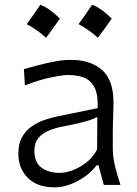

<svg xmlns="http://www.w3.org/2000/svg" viewBox="-20 -782 581 812"><path d="M210.9 10.3Q137.2 10.3 97.4 -30Q57.6 -70.3 57.6 -132.3Q57.6 -174.3 73.2 -202.1Q88.9 -230 113.8 -247.3Q138.7 -264.6 167.2 -274.4Q195.8 -284.2 221.7 -289.6L393.1 -324.7Q395 -384.3 378.7 -414.3Q362.3 -444.3 333 -454.6Q303.7 -464.8 266.6 -464.8Q245.1 -464.8 193.6 -454.1Q142.1 -443.4 85.4 -420.9L81.1 -489.7Q105 -496.6 139.2 -505.6Q173.3 -514.6 210.2 -521.7Q247.1 -528.8 279.8 -528.8Q362.8 -528.8 411.4 -486.1Q460 -443.4 460 -348.1Q460 -325.2 458.5 -289.6Q457 -253.9 457 -220.2V-153.8Q457 -120.1 465.8 -82Q474.6 -43.9 489.7 0H418.9L396.5 -83H388.7Q356.9 -42 307.4 -15.9Q257.8 10.3 210.9 10.3ZM232.4 -50.8Q255.9 -50.8 285.9 -61.5Q315.9 -72.3 344.2 -94Q372.6 -115.7 390.6 -149.4L391.6 -287.1Q382.8 -282.7 368.4 -277.1Q354 -271.5 326.2 -264.4Q298.3 -257.3 248.5 -247.6Q215.8 -241.7 187.7 -230.2Q159.7 -218.8 142.6 -198.5Q125.5 -178.2 125.5 -145.5Q125.5 -94.2 156 -72.5Q186.5 -50.8 232.4 -50.8ZM369.9 -762Q408 -747.5 452.6 -703.4Q423.6 -661.5 394 -622.3Q375.8 -639 355.1 -653.5Q334.4 -668 312.4 -679.8Q327.4 -700.2 341.1 -720.3Q354.8 -740.5 369.9 -762ZM150.6 -762Q188.8 -747.5 233.3 -703.4Q204.3 -661.5 174.8 -622.3Q156.5 -639 135.9 -653.5Q115.2 -668 93.2 -679.8Q108.2 -700.2 121.9 -720.3Q135.6 -740.5 150.6 -762Z"/></svg>

Font: Pinar-DS1-FD Regular
Style: Regular
Weight: 400
Designer: Amin Abedi
Version: Version 3.000